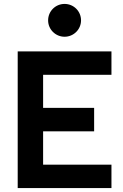

<svg xmlns="http://www.w3.org/2000/svg" viewBox="-20 -954 626 974"><path d="M69.8 0H545.4V-118.7H198.7V-287.6H457.5V-406.7H198.7V-574.7H545.4V-693.4H69.8ZM307.6 -767.6C353.5 -767.6 391.1 -804.7 391.1 -850.6C391.1 -897.5 353.5 -934.1 307.6 -934.1C261.7 -934.1 224.1 -897.5 224.1 -850.6C224.1 -804.7 261.7 -767.6 307.6 -767.6Z"/></svg>

Font: Cascadia Mono NF
Style: Bold
Weight: 700
Monospace: yes
Designer: Aaron Bell
Foundry: Saja Typeworks
Version: Version 2404.023